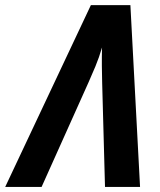

<svg xmlns="http://www.w3.org/2000/svg" viewBox="-81 -737 632 757"><path d="M-60.5 0 277.3 -716.8H433.1L471.2 0H333L321.8 -410.6Q320.8 -439 320.6 -477.3Q320.3 -515.6 321.3 -549.8Q310.1 -511.2 295.2 -475.3Q280.3 -439.5 268.6 -413.6L83 0Z"/></svg>

Font: Open Sans SemiCondensed
Style: Bold Italic
Weight: 700
Width: 4
Italic angle: -12°
Designer: Monotype Design Team
Foundry: Monotype Imaging Inc.
Version: Version 3.003